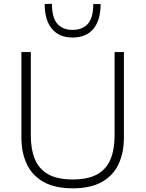

<svg xmlns="http://www.w3.org/2000/svg" viewBox="-20 -989 772 1018"><path d="M366 9.5Q271 9.5 210.8 -24.5Q150.5 -58.5 122 -119.2Q93.5 -180 93.5 -260V-713H143.5V-269Q143.5 -197 165 -145Q186.5 -93 235.2 -65.2Q284 -37.5 366 -37.5Q447.5 -37.5 496.2 -65.2Q545 -93 566.2 -145Q587.5 -197 587.5 -270V-713H637V-260Q637 -180 608.8 -119.2Q580.5 -58.5 520.5 -24.5Q460.5 9.5 366 9.5ZM364.5 -790Q294 -790 255.5 -836Q217 -882 217 -967.5L255.5 -969Q255.5 -895 284.2 -862.8Q313 -830.5 364.5 -830.5Q417 -830.5 445.8 -862.5Q474.5 -894.5 474.5 -967.5H513.5Q513.5 -882 475.2 -836Q437 -790 364.5 -790Z"/></svg>

Font: Commissioner ExtraLight
Style: Regular
Weight: 200
Designer: Kostas Bartsokas
Foundry: Kostas Bartsokas
Version: Version 1.000; ttfautohint (v1.8.3)